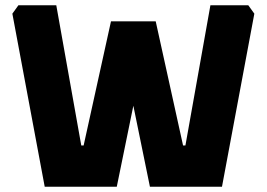

<svg xmlns="http://www.w3.org/2000/svg" viewBox="-20 -710 1014 730"><path d="M27 -658 50 -690H194L289 -157H298L402 -629H572L676 -157H685L780 -690H924L947 -658L824 0H550L487 -308L424 0H150Z"/></svg>

Font: Oxanium ExtraBold
Style: Regular
Weight: 800
Designer: Severin Meyer
Version: Version 2.000